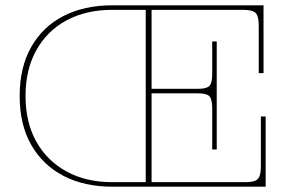

<svg xmlns="http://www.w3.org/2000/svg" viewBox="-20 -702 1088 722"><path d="M402 0Q297 0 219 -40.5Q141 -81 97.5 -157Q54 -233 54 -341Q54 -449 97.5 -525.5Q141 -602 219 -642Q297 -682 402 -682H528V-665H402Q304 -665 230.5 -625.5Q157 -586 116.5 -513Q76 -440 76 -341Q76 -242 116.5 -169.5Q157 -97 230.5 -57Q304 -17 402 -17H528V0ZM528 0V-682H550V0ZM550 0V-17H979V0ZM778 -295Q778 -329 767.5 -340Q757 -351 725 -351H795V-140H778ZM550 -351V-368H795V-351ZM904 -17Q938 -17 949.5 -29Q961 -41 961 -76V-264H979V-17ZM725 -368Q757 -368 767.5 -379Q778 -390 778 -424V-546H795V-368ZM550 -665V-682H971V-665ZM953 -605Q953 -641 941.5 -653Q930 -665 895 -665H971V-427H953Z"/></svg>

Font: Montagu Slab 144pt Thin
Style: Regular
Weight: 250
Version: Version 1.000